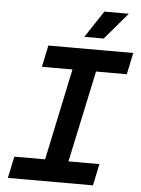

<svg xmlns="http://www.w3.org/2000/svg" viewBox="-60 -960 739 1007"><g transform="rotate(5 309.0 -456.5)"><path d="M20 0 44 -114H206L308 -596H147L171 -710H618L594 -596H432L329 -114H492L468 0ZM355 -772 448 -913H577L457 -772Z"/></g></svg>

Font: Geist Mono SemiBold
Style: Italic
Weight: 600
Italic angle: -12°
Monospace: yes
Designer: Basement.studio, Andrés Briganti, Mateo Zaragoza
Foundry: Basement.studio, Vercel, Andrés Briganti, Guido Ferreyra, Mateo Zaragoza
Version: Version 1.500; ttfautohint (v1.8.4.7-5d5b)